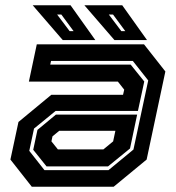

<svg xmlns="http://www.w3.org/2000/svg" viewBox="-20 -708 666 728"><path d="M100.5 0 19.5 -103 50 -245.5 174.5 -348.5H446.5L451 -368L427 -398.5H89.5L119.5 -540H526L607 -437L536 -103L411 0ZM156.5 -77 106 -140 122 -215.5 192 -273.5H500L473 -145L389.5 -77ZM148.5 -63H391.5L486 -141L542 -403L483.5 -477H173.5L170.5 -463H475.5L527 -399L503 -287.5H191L109 -220.5L91 -136ZM199.5 -141.5H372L409 -172L417.5 -212H204.5L179 -191L175 -172ZM537.5 -556H414L300 -688H443.5ZM455 -590 408.5 -653H392.5L440 -590ZM341.5 -556H218L104 -688H247.5ZM259 -590 212.5 -653H196.5L244 -590Z"/></svg>

Font: Tourney
Style: Bold Italic
Weight: 700
Italic angle: -12°
Version: Version 1.015